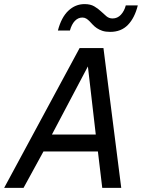

<svg xmlns="http://www.w3.org/2000/svg" viewBox="-43 -908 686 928"><path d="M-22.9 0 341.8 -675.8H457L543 0H451.2L430.2 -175.8H167L70.8 0ZM208 -257.8H419.9L381.8 -586.9ZM236.8 -760.3Q253.4 -824.2 287.4 -856.2Q321.3 -888.2 365.7 -888.2Q394 -888.2 412.4 -877.4Q430.7 -866.7 444.6 -853.5Q458.5 -840.3 471.2 -829.6Q483.9 -818.8 501 -818.8Q524.9 -818.8 541.5 -836.9Q558.1 -855 564.9 -881.8H623Q607.9 -821.3 575.2 -787.6Q542.5 -753.9 489.7 -753.9Q467.3 -753.9 451.9 -759Q436.5 -764.2 425 -772Q413.6 -779.8 405.5 -788.6Q397.5 -797.4 389.9 -805.2Q382.3 -813 374 -818.1Q365.7 -823.2 355 -823.2Q334.5 -823.2 318.8 -806.9Q303.2 -790.5 294.9 -760.3Z"/></svg>

Font: Clear Sans
Style: Italic
Weight: 400
Italic angle: -12°
Foundry: Intel Corporation
Version: Version 1.00